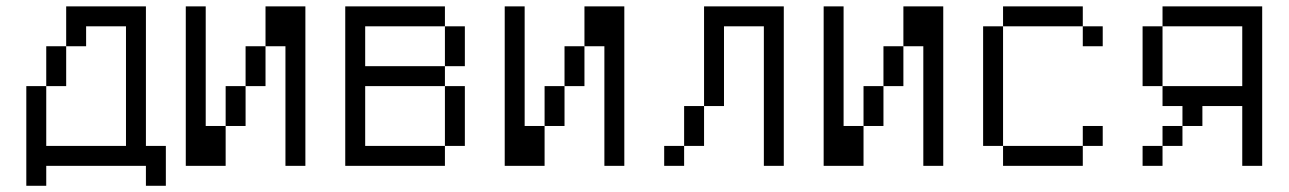

<svg xmlns="http://www.w3.org/2000/svg" viewBox="-20 -520 4040 602"><path d="M437.5 -62.5H500V62.5H437.5V0H125V62.5H62.5V-250H125V-62.5H375V-437.5H250V-375H187.5V-500H437.5ZM125 -375H187.5V-250H125Z M625 -125H687.5V0H562.5V-500H625ZM687.5 -250H750V-125H687.5ZM750 -375H812.5V-250H750ZM812.5 -500H937.5V0H875V-375H812.5Z M1375 -437.5H1125V-312.5H1375V-250H1125V-62.5H1375V0H1062.5V-500H1375ZM1375 -250H1437.5V-62.5H1375ZM1375 -437.5H1437.5V-312.5H1375Z M1625 -125H1687.5V0H1562.5V-500H1625ZM1687.5 -250H1750V-125H1687.5ZM1750 -375H1812.5V-250H1750ZM1812.5 -500H1937.5V0H1875V-375H1812.5Z M2437.5 0H2375V-437.5H2250V-187.5H2187.5V-500H2437.5ZM2062.5 -62.5H2125V0H2062.5ZM2125 -187.5H2187.5V-62.5H2125Z M2625 -125H2687.5V0H2562.5V-500H2625ZM2687.5 -250H2750V-125H2687.5ZM2750 -375H2812.5V-250H2750ZM2812.5 -500H2937.5V0H2875V-375H2812.5Z M3375 -437.5H3125V-500H3375ZM3062.5 -437.5H3125V-62.5H3062.5ZM3125 -62.5H3375V0H3125ZM3375 -125H3437.5V-62.5H3375ZM3375 -437.5H3437.5V-375H3375Z M3937.5 0H3875V-187.5H3750V-125H3687.5V-187.5H3625V-250H3875V-437.5H3625V-500H3937.5ZM3562.5 -62.5H3625V0H3562.5ZM3562.5 -437.5H3625V-250H3562.5ZM3625 -125H3687.5V-62.5H3625Z"/></svg>

Font: 寒蝉点阵体 16px
Style: Regular
Weight: 400
Designer: Designed by Warren2060
Foundry: ChillType
Version: Version 1.000